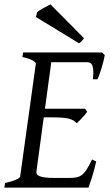

<svg xmlns="http://www.w3.org/2000/svg" viewBox="-20 -854 502 874"><path d="M418 -119.1Q408.2 -76.7 398.2 -45.4Q388.2 -14.2 382.8 0H0L2.9 -21Q33.7 -27.8 52.2 -35.9Q70.8 -43.9 71.8 -50.8L143.1 -564Q144 -569.8 128.9 -578.6Q113.8 -587.4 82 -594.2L85 -615.2H444.8L457 -603Q454.6 -590.3 450.9 -575.2Q447.3 -560.1 442.6 -544.9Q438 -529.8 433.1 -516.1Q428.2 -502.4 423.8 -493.2H402.8Q405.3 -515.6 404.8 -530.5Q404.3 -545.4 400.9 -554.4Q397.5 -563.5 391.6 -567.1Q385.7 -570.8 377 -570.8H213.4L184.6 -358.9H367.2L377 -345.2Q372.1 -338.4 366 -331.1Q359.9 -323.7 353.3 -316.7Q346.7 -309.6 340.3 -303.5Q334 -297.4 329.1 -293Q321.3 -301.3 312.5 -306.4Q303.7 -311.5 290.8 -314.5Q277.8 -317.4 259 -318.6Q240.2 -319.8 212.9 -319.8H179.2L146 -75.2Q145 -67.9 147.5 -62.3Q149.9 -56.6 159.2 -52.5Q168.5 -48.3 186 -46.1Q203.6 -43.9 232.9 -43.9H292Q312.5 -43.9 326.7 -46.4Q340.8 -48.8 352.3 -57.4Q363.8 -65.9 374.5 -82.5Q385.3 -99.1 398.9 -127.9ZM362.3 -680.2Q355.5 -670.4 351.3 -666Q347.2 -661.6 339.4 -657.2L143.6 -776.4L149.4 -799.3Q153.8 -802.7 161.6 -807.6Q169.4 -812.5 178.2 -817.4Q187 -822.3 195.3 -826.7Q203.6 -831.1 209.5 -834Z"/></svg>

Font: Gentium Plus Eur
Style: Italic
Weight: 400
Italic angle: -8°
Designer: J. Victor Gaultney, Annie Olsen, Iska Routamaa, Becca Hirsbrunner
Foundry: SIL International
Version: Version 5.000